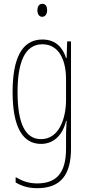

<svg xmlns="http://www.w3.org/2000/svg" viewBox="-20 -744 462 1006"><path d="M202 -724C182 -724 176 -706 176 -690C176 -672 184 -656 201 -656C217 -656 227 -670 227 -691C227 -707 221 -724 202 -724ZM202 -537C92 -537 46 -433 46 -262C46 -76 100 10 195 10C266 10 311 -43 326 -111H329C326 -70 326 -43 326 -12V35C326 163 275 217 175 217C130 217 98 205 62 184V212C95 232 132 242 175 242C297 242 352 173 352 35V-527H332L329 -440H326C311 -489 276 -537 202 -537ZM202 -512C291 -512 326 -426 326 -329V-221C326 -126 291 -15 195 -15C114 -15 72 -93 72 -262C72 -411 107 -512 202 -512Z"/></svg>

Font: Noto Sans Sinhala ExtraCondensed Thin
Style: Regular
Weight: 100
Width: 2
Designer: Jelle Bosma - Monotype Design Team
Foundry: Monotype Imaging Inc.
Version: Version 2.006